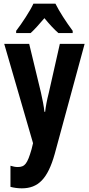

<svg xmlns="http://www.w3.org/2000/svg" viewBox="-20 -786 484 1046"><path d="M282 -766H162C145 -728 99 -658 68 -618V-606H147C167 -624 193 -653 222 -687C250 -653 275 -626 298 -606H376V-618C339 -668 304 -722 282 -766ZM3 -547 160 -6 152 27C129 106 116 124 76 124C64 124 50 121 37 117V232C56 237 77 240 99 240C188 240 240 188 278 53L441 -547H306L246 -281C235 -238 229 -205 226 -177H222C219 -208 211 -246 203 -282L139 -547Z"/></svg>

Font: Noto Sans Devanagari ExtraCondensed
Style: Bold
Weight: 700
Width: 2
Designer: Jelle Bosma - Monotype Design Team
Foundry: Monotype Imaging Inc.
Version: Version 2.004